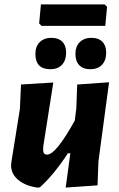

<svg xmlns="http://www.w3.org/2000/svg" viewBox="-20 -844 539 868"><path d="M453 -824 464 -813 456 -727H168L157 -738L165 -824ZM213 -673Q244 -673 261.5 -655.5Q279 -638 279 -606Q279 -571 260 -551Q241 -531 208 -531Q140 -531 140 -600Q140 -634 159.5 -653.5Q179 -673 213 -673ZM394 -673Q425 -673 442.5 -655.5Q460 -638 460 -606Q460 -571 441 -551Q422 -531 388 -531Q356 -531 338.5 -549Q321 -567 321 -600Q321 -634 340.5 -653.5Q360 -673 394 -673ZM221 -471 176 -185 175 -169Q174 -145 193 -145Q233 -145 318 -299L325 -354L329 -462L473 -472L425 -114L421 -6L277 4L298 -151H287Q222 -52 160 3L148 4Q94 -4 62 -31Q30 -58 30 -97L32 -115L70 -352L75 -462Z"/></svg>

Font: Alegreya Sans SC ExtraBold
Style: Italic
Weight: 800
Italic angle: -7°
Designer: Juan Pablo del Peral
Foundry: Huerta Tipografica
Version: Version 2.007